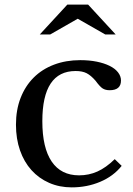

<svg xmlns="http://www.w3.org/2000/svg" viewBox="-20 -800 576 830"><path d="M506 -83Q470 -38 413 -14Q356 10 290 10Q237 10 192.5 -9.5Q148 -29 116 -64.5Q84 -100 66.5 -150Q49 -200 49 -261Q49 -325 69 -376.5Q89 -428 125.5 -464.5Q162 -501 213.5 -520.5Q265 -540 327 -540Q366 -540 398 -533.5Q430 -527 453.5 -515.5Q477 -504 490 -487.5Q503 -471 503 -452Q503 -410 454 -410Q436 -410 424 -417.5Q412 -425 393 -451Q373 -474 354.5 -483.5Q336 -493 307 -493Q163 -493 163 -276Q163 -161 203.5 -101.5Q244 -42 322 -42Q364 -42 401 -58.5Q438 -75 476 -112ZM361 -780 480 -651H435L316 -719L197 -651H152L271 -780Z"/></svg>

Font: SVN-Libre Baskerville
Style: Regular
Weight: 400
Designer: Pablo Impallari, Rodrigo Fuenzalida
Foundry: Pablo Impallari, Rodrigo Fuenzalida
Version: Version 1.000; ttfautohint (v1.8.4)